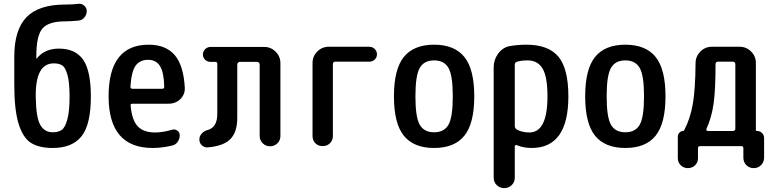

<svg xmlns="http://www.w3.org/2000/svg" viewBox="-20 -764 4040 1004"><path d="M260.7 -432.6Q163.1 -432.6 167 -252Q168.9 -148.4 190.9 -110.4Q212.9 -72.3 255.9 -72.3Q285.2 -72.3 302.7 -84.5Q320.3 -96.7 332 -139.2Q343.8 -181.6 343.8 -258.8Q343.8 -332 333 -371.6Q322.3 -411.1 305.7 -421.9Q289.1 -432.6 260.7 -432.6ZM255.9 9.8Q183.6 9.8 141.6 -17.1Q99.6 -43.9 77.1 -117.2Q54.7 -190.4 54.7 -320.3V-467.8Q54.7 -608.4 118.7 -674.3Q182.6 -740.2 321.3 -740.2Q359.4 -740.2 390.6 -744.1Q407.2 -746.1 420.4 -734.4Q433.6 -722.7 433.6 -706.1Q433.6 -687.5 421.4 -672.9Q409.2 -658.2 389.6 -656.2Q345.7 -652.3 321.3 -652.3Q233.4 -652.3 201.7 -614.7Q169.9 -577.1 169.9 -470.7V-458Q169.9 -457 170.9 -457L172.9 -459Q213.9 -509.8 288.1 -509.8Q374 -509.8 414.6 -452.1Q455.1 -394.5 455.1 -258.8Q455.1 -112.3 406.2 -51.3Q357.4 9.8 255.9 9.8Z M754.9 -451.2Q710.9 -451.2 689 -420.4Q667 -389.6 662.1 -310.5Q662.1 -299.8 672.9 -299.8H828.1Q838.9 -299.8 838.9 -310.5Q836.9 -386.7 816.4 -418.9Q795.9 -451.2 754.9 -451.2ZM778.3 9.8Q547.9 9.8 547.9 -260.3Q547.9 -530.3 757.8 -530.3Q845.7 -530.3 892.6 -477.1Q939.5 -423.8 946.3 -306.6Q948.2 -270.5 923.3 -246.1Q898.4 -221.7 861.3 -221.7H672.9Q661.1 -221.7 663.1 -211.9Q669.9 -134.8 700.7 -103Q731.4 -71.3 790 -71.3Q832 -71.3 880.9 -85.9Q894.5 -89.8 907.2 -81.1Q919.9 -72.3 919.9 -56.6Q919.9 -38.1 909.2 -22.5Q898.4 -6.8 879.9 -2.9Q827.1 9.8 778.3 9.8Z M1065.4 6.8Q1047.9 7.8 1035.2 -4.4Q1022.5 -16.6 1022.5 -35.2Q1022.5 -51.8 1034.7 -65.4Q1046.9 -79.1 1065.4 -84Q1116.2 -97.7 1116.2 -168V-430.7Q1116.2 -439.5 1107.4 -440.4H1081.1Q1064.5 -440.4 1052.7 -451.7Q1041 -462.9 1041 -478.5Q1041 -495.1 1052.7 -506.8Q1064.5 -518.6 1081.1 -518.6H1361.3Q1396.5 -518.6 1421.4 -493.7Q1446.3 -468.8 1446.3 -433.6V-52.7Q1446.3 -29.3 1430.2 -14.2Q1414.1 1 1392.1 1Q1370.1 1 1354 -14.6Q1337.9 -30.3 1337.9 -52.7V-427.7Q1337.9 -431.6 1334 -436Q1330.1 -440.4 1326.2 -440.4H1233.4Q1228.5 -440.4 1224.6 -436Q1220.7 -431.6 1220.7 -427.7V-148.4Q1220.7 -73.2 1184.6 -36.6Q1148.4 0 1065.4 6.8Z M1614.3 -52.7V-434.6Q1614.3 -469.7 1639.2 -494.6Q1664.1 -519.5 1699.2 -519.5H1911.1Q1927.7 -519.5 1939.5 -507.8Q1951.2 -496.1 1951.2 -480Q1951.2 -463.9 1939.5 -452.6Q1927.7 -441.4 1911.1 -441.4H1732.4Q1721.7 -441.4 1720.7 -428.7V-52.7Q1720.7 -30.3 1705.6 -15.1Q1690.4 0 1667 0Q1643.6 0 1628.9 -15.1Q1614.3 -30.3 1614.3 -52.7Z M2325.2 -408.7Q2302.7 -448.2 2250 -448.2Q2197.3 -448.2 2174.8 -408.7Q2152.3 -369.1 2152.3 -260.3Q2152.3 -151.4 2174.8 -111.8Q2197.3 -72.3 2250 -72.3Q2302.7 -72.3 2325.2 -111.8Q2347.7 -151.4 2347.7 -260.3Q2347.7 -369.1 2325.2 -408.7ZM2408.2 -54.2Q2356.4 9.8 2250 9.8Q2143.6 9.8 2091.8 -54.2Q2040 -118.2 2040 -260.3Q2040 -402.3 2091.8 -466.3Q2143.6 -530.3 2250 -530.3Q2356.4 -530.3 2408.2 -466.3Q2460 -402.3 2460 -260.3Q2460 -118.2 2408.2 -54.2Z M2671.9 -425.8V-105.5Q2671.9 -94.7 2680.7 -87.9Q2708 -71.3 2748 -71.3Q2842.8 -71.3 2842.8 -259.8Q2842.8 -362.3 2817.4 -405.3Q2792 -448.2 2738.3 -448.2Q2708 -448.2 2683.6 -441.4Q2671.9 -437.5 2671.9 -425.8ZM2561.5 165V-412.1Q2561.5 -451.2 2584.5 -482.9Q2607.4 -514.6 2642.6 -522.5Q2687.5 -530.3 2732.4 -530.3Q2847.7 -530.3 2899.9 -467.8Q2952.1 -405.3 2952.1 -259.8Q2952.1 9.8 2759.8 9.8Q2717.8 9.8 2682.6 -4.9Q2678.7 -6.8 2675.3 -4.9Q2671.9 -2.9 2671.9 1V165Q2671.9 188.5 2655.8 204.1Q2639.6 219.7 2616.7 219.7Q2593.8 219.7 2577.6 204.1Q2561.5 188.5 2561.5 165Z M3325.2 -408.7Q3302.7 -448.2 3250 -448.2Q3197.3 -448.2 3174.8 -408.7Q3152.3 -369.1 3152.3 -260.3Q3152.3 -151.4 3174.8 -111.8Q3197.3 -72.3 3250 -72.3Q3302.7 -72.3 3325.2 -111.8Q3347.7 -151.4 3347.7 -260.3Q3347.7 -369.1 3325.2 -408.7ZM3408.2 -54.2Q3356.4 9.8 3250 9.8Q3143.6 9.8 3091.8 -54.2Q3040 -118.2 3040 -260.3Q3040 -402.3 3091.8 -466.3Q3143.6 -530.3 3250 -530.3Q3356.4 -530.3 3408.2 -466.3Q3460 -402.3 3460 -260.3Q3460 -118.2 3408.2 -54.2Z M3673.8 -88.9Q3672.9 -85 3674.8 -82Q3676.8 -79.1 3680.7 -79.1H3813.5Q3818.4 -79.1 3821.8 -82.5Q3825.2 -85.9 3825.2 -90.8V-428.7Q3825.2 -433.6 3821.8 -437.5Q3818.4 -441.4 3813.5 -441.4H3733.4Q3722.7 -441.4 3721.7 -428.7Q3721.7 -293 3711.4 -221.2Q3701.2 -149.4 3673.8 -88.9ZM3524.4 63.5V-50.8Q3524.4 -61.5 3532.7 -70.3Q3541 -79.1 3551.8 -79.1Q3555.7 -79.1 3557.6 -83Q3588.9 -141.6 3602.5 -218.8Q3616.2 -295.9 3617.2 -433.6Q3617.2 -468.8 3642.1 -494.1Q3667 -519.5 3702.1 -519.5H3847.7Q3882.8 -519.5 3907.7 -494.6Q3932.6 -469.7 3932.6 -434.6V-84Q3932.6 -79.1 3938.5 -79.1Q3954.1 -79.1 3964.8 -68.4Q3975.6 -57.6 3975.6 -42V60.5Q3975.6 83 3960 99.1Q3944.3 115.2 3921.4 115.2Q3898.4 115.2 3882.8 99.6Q3867.2 84 3867.2 60.5V10.7Q3867.2 0 3856.4 0H3640.6Q3629.9 0 3629.9 10.7V63.5Q3629.9 85.9 3614.3 100.6Q3598.6 115.2 3576.7 115.2Q3554.7 115.2 3539.6 100.1Q3524.4 85 3524.4 63.5Z"/></svg>

Font: Rounded-X Mgen+ 1mn medium
Style: Regular
Weight: 500
Designer: [Source Han Sans]
Ryoko NISHIZUKA  (kana & ideographs); Paul D. Hunt (Latin, Greek & Cyrillic); Wenlong ZHANG  (bopomofo
Version: Version 1.059.20150602